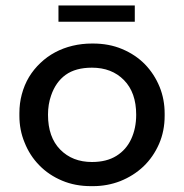

<svg xmlns="http://www.w3.org/2000/svg" viewBox="-20 -658 660 688"><path d="M313.5 9H305.5Q249.5 9 203 -10.5Q155 -30.5 121 -65.5Q86.5 -100.5 68 -147.5Q49.5 -192 49.5 -243V-252.5Q49.5 -288 58 -319.5Q67 -353.5 84 -382Q101 -410 125 -432.5Q148.5 -455 177.5 -470.5Q206.5 -486 240 -494Q273.5 -502 309.5 -502H313.5Q370.5 -502 417 -482.5Q465 -462.5 499 -428Q533 -393 552 -346.5Q570 -302 570 -251V-243Q570 -188.5 550 -142.5Q529.5 -95.5 494 -61.5Q458.5 -28 411 -9Q364.5 9 313.5 9ZM309.5 -77.5Q362 -77.5 397.2 -99.5Q432.5 -121.5 450.2 -160Q468 -198.5 468 -247Q468 -326.5 424.2 -371Q380.5 -415.5 309.5 -415.5Q251 -415.5 215.2 -389.8Q179.5 -364 163 -315.5Q152 -284 152 -247Q152 -166.5 195.8 -122Q239.5 -77.5 309.5 -77.5ZM463 -580H189.5V-638.5H463Z"/></svg>

Font: Acari Sans Neue SemiBold
Style: Regular
Weight: 600
Designer: Alfredo Marco Pradil (font), Cristiano Sobral (main changes)
Foundry: Hanken Design Co. (font), Cristiano Sobral (main changes)
Version: Version 2.459;March 19, 2022;FontCreator 14.0.0.2808 64-bit;